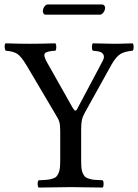

<svg xmlns="http://www.w3.org/2000/svg" viewBox="-20 -842 623 864"><path d="M345.2 -122.1Q345.2 -100.6 346.4 -86.7Q347.7 -72.8 352.5 -62.3Q357.4 -51.8 363 -46.4Q368.7 -41 381.3 -37.4Q394 -33.7 406.5 -32.7Q418.9 -31.7 441.9 -30.8Q446.3 -26.4 446.3 -14.4Q446.3 -2.4 441.9 2Q342.3 0 299.8 0Q251.5 0 153.8 2Q149.4 -2.4 149.4 -14.4Q149.4 -26.4 153.8 -30.8Q176.8 -31.7 189.2 -32.7Q201.7 -33.7 214.4 -37.4Q227.1 -41 232.7 -46.4Q238.3 -51.8 243.2 -62.3Q248 -72.8 249.5 -86.7Q251 -100.6 251 -122.1V-251Q251 -278.8 247.3 -292.2Q243.7 -305.7 230 -327.1L100.1 -546.9Q75.2 -588.4 57.4 -599.9Q39.6 -611.3 5.9 -613.8Q1.5 -618.2 1 -630.4Q0.5 -642.6 4.9 -647Q64.5 -645 113.8 -645Q156.7 -645 229 -647Q233.4 -642.6 233.4 -630.4Q233.4 -618.2 229 -613.8Q188 -611.8 181.4 -600.8Q174.8 -589.8 192.9 -559.1L307.1 -356.9Q314.9 -344.2 318.8 -344.2Q324.7 -344.2 329.1 -355L439 -562Q450.2 -580.6 447 -591.8Q443.8 -603 432.6 -607.7Q421.4 -612.3 397.9 -613.8Q393.6 -618.2 393.6 -630.4Q393.6 -642.6 397.9 -647Q464.4 -645 492.2 -645Q521.5 -645 577.1 -647Q581.5 -642.6 581.5 -630.4Q581.5 -618.2 577.1 -613.8Q541.5 -610.8 522.2 -599.1Q502.9 -587.4 482.9 -553.2L362.8 -336.9Q351.6 -316.9 348.4 -301.3Q345.2 -285.6 345.2 -259.8ZM429.2 -775.9H185.1Q179.2 -775.9 176 -781Q172.9 -786.1 172.9 -792Q172.9 -801.8 179.4 -811.8Q186 -821.8 194.8 -821.8H439Q445.8 -821.8 449.5 -817.1Q453.1 -812.5 453.1 -807.1Q453.1 -796.9 445.8 -786.4Q438.5 -775.9 429.2 -775.9Z"/></svg>

Font: Common Serif News
Style: Regular
Weight: 450
Designer: Philipp H. Poll, Khaled Hosny
Foundry: Stefan Peev, Context Ltd.
Version: Version 1.026